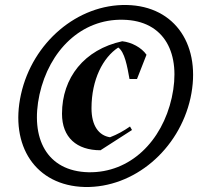

<svg xmlns="http://www.w3.org/2000/svg" viewBox="-20 -734 792 768"><path d="M319 14C516 18 696 -135 742 -342C787 -549 683 -710 487 -714C290 -718 110 -564 64 -357C18 -151 122 9 319 14ZM334 -45C167 -49 100 -181 138 -356C177 -532 305 -659 472 -655C639 -652 706 -519 667 -343C628 -169 501 -42 334 -45ZM382 -133 508 -214 500 -228C474 -210 449 -196 420 -185C375 -192 346 -231 346 -301C346 -416 392 -504 453 -544C479 -526 489 -468 498 -418H528L566 -515C546 -544 506 -565 469 -569C317 -536 228 -423 228 -279C228 -184 287 -133 382 -133Z"/></svg>

Font: Mazius Display Extra Italic
Style: Bold
Weight: 700
Italic angle: -17°
Designer: Alberto Casagrande & Collletttivo
Foundry: Collletttivo
Version: Version 2.000;Glyphs 3.2 (3217)